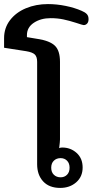

<svg xmlns="http://www.w3.org/2000/svg" viewBox="-33 -911 454 941"><path d="M149 -106V-608Q149 -633 137.5 -644Q126 -655 96 -660L-13 -677V-724Q-13 -774 16 -812Q45 -850 94 -870.5Q143 -891 202 -891Q245 -891 289 -882Q333 -873 367 -858Q384 -851 392.5 -842Q401 -833 401 -817Q401 -803 394 -795.5Q387 -788 377 -788Q373 -788 340 -799Q306 -810 277 -816Q248 -822 215 -822Q167 -822 133 -799.5Q99 -777 99 -739V-729L153 -720Q211 -711 236 -687Q261 -663 261 -608V-227Q261 -217 257 -185Q263 -188 272 -188Q313 -188 342.5 -161.5Q372 -135 372 -90Q372 -45 340.5 -17.5Q309 10 262 10Q208 10 178.5 -22Q149 -54 149 -106ZM308 -89Q308 -111 295.5 -123.5Q283 -136 264 -136Q244 -136 231 -123.5Q218 -111 218 -89Q218 -67 231 -54.5Q244 -42 264 -42Q283 -42 295.5 -54.5Q308 -67 308 -89Z"/></svg>

Font: Maitree Semibold
Style: Regular
Weight: 600
Designer: CadsonDemak Team
Foundry: CadsonDemak
Version: Version 1.000